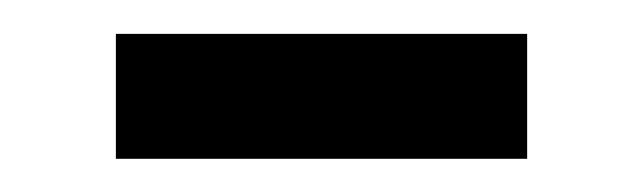

<svg xmlns="http://www.w3.org/2000/svg" viewBox="-20 -399 382 114"><path d="M293 -378.9Q293 -360.4 293 -304.7Q231.4 -304.7 48.8 -304.7Q48.8 -314.5 48.8 -333Q48.8 -351.6 48.8 -378.9Q109.4 -378.9 293 -378.9Z"/></svg>

Font: ZAANS 2018
Style: Regular
Weight: 400
Designer: Counter Creatives
Version: Version 1.0 - 24-01-18